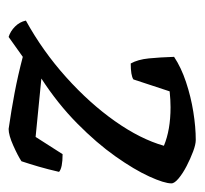

<svg xmlns="http://www.w3.org/2000/svg" viewBox="-34 -774 463 434"><g transform="rotate(90 197.0 -556.5)"><path d="M63 -345Q50 -349 39.5 -359.5Q29 -370 26 -384Q95 -422 154 -475Q213 -528 253.5 -585.5Q294 -643 309 -696Q273 -711 222 -711Q214 -711 205 -710.5Q196 -710 186 -709L159 -627Q150 -621 123 -621Q114 -637 111.5 -662Q109 -687 108 -719Q132 -735 165 -746Q198 -757 232.5 -762.5Q267 -768 296 -768Q306 -768 322 -762Q338 -756 354.5 -747.5Q371 -739 382.5 -729.5Q394 -720 394 -713Q394 -697 378.5 -663Q363 -629 333 -586.5Q303 -544 258.5 -500Q214 -456 157 -419L289 -406L328 -467Q359 -467 368 -459Q362 -433 356 -412.5Q350 -392 344 -374Q332 -366 308.5 -355.5Q285 -345 271 -345Q229 -351 189.5 -358.5Q150 -366 108 -377Z"/></g></svg>

Font: Texturina 72pt 72pt SemiBold
Style: Italic
Weight: 600
Italic angle: -11°
Designer: Guillermo Torres Carreño
Foundry: Omnibus-Type
Version: Version 1.002; ttfautohint (v1.8.3)